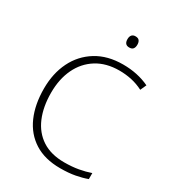

<svg xmlns="http://www.w3.org/2000/svg" viewBox="-216 -1030 1051 1161"><g transform="rotate(30 310.0 -449.5)"><path d="M404 -681Q312 -681 246.5 -640Q181 -599 146.5 -526.5Q112 -454 112 -359Q112 -261 143 -187.5Q174 -114 236 -73.5Q298 -33 391 -33Q445 -33 489.5 -41Q534 -49 571 -62V-20Q536 -7 491 1.5Q446 10 387 10Q280 10 207.5 -36Q135 -82 98.5 -165Q62 -248 62 -359Q62 -465 102.5 -547Q143 -629 220 -676.5Q297 -724 405 -724Q507 -724 589 -685L570 -643Q531 -663 489.5 -672Q448 -681 404 -681ZM384 -909Q403 -909 411 -898.5Q419 -888 419 -870Q419 -852 411 -841.5Q403 -831 384 -831Q350 -831 350 -870Q350 -888 358.5 -898.5Q367 -909 384 -909Z"/></g></svg>

Font: Noto Kufi Arabic ExtraLight
Style: Regular
Weight: 200
Designer: Monotype Design Team, David Williams, Khaled Hosny
Foundry: Google LLC
Version: Version 2.109; ttfautohint (v1.8.4.7-5d5b)